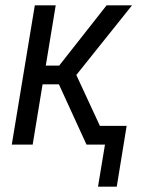

<svg xmlns="http://www.w3.org/2000/svg" viewBox="-20 -540 540 717"><path d="M346 157 372 0H303L200 -225H139L102 0H24L110 -520H188L151 -295H201L378 -520H473L265 -260L353 -70H453L416 157Z"/></svg>

Font: Iosevka Fixed
Style: Italic
Weight: 400
Italic angle: -9°
Monospace: yes
Designer: Belleve Invis
Foundry: Belleve Invis
Version: Version 33.2.4